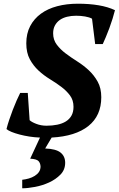

<svg xmlns="http://www.w3.org/2000/svg" viewBox="-20 -732 641 1037"><path d="M140 -83Q150 -73 176 -63Q202 -53 231 -53Q262 -53 289 -58.5Q316 -64 335.5 -76Q355 -88 366 -107.5Q377 -127 377 -155Q377 -191 358 -216.5Q339 -242 311 -263Q283 -284 249.5 -304.5Q216 -325 188 -351Q160 -377 141 -412Q122 -447 122 -498Q122 -551 143 -591Q164 -631 201 -658Q238 -685 289 -698.5Q340 -712 401 -712Q462 -712 512.5 -703.5Q563 -695 601 -677Q596 -657 588 -631Q580 -605 570.5 -579.5Q561 -554 551.5 -531.5Q542 -509 535 -494H494L477 -631Q463 -639 439.5 -643Q416 -647 391 -647Q365 -647 342.5 -641.5Q320 -636 303.5 -624.5Q287 -613 277 -595Q267 -577 267 -552Q267 -517 286.5 -491Q306 -465 334.5 -443.5Q363 -422 397 -400.5Q431 -379 459.5 -352.5Q488 -326 507.5 -291Q527 -256 527 -207Q527 -107 457.5 -51.5Q388 4 259 11L224 70Q282 72 307 92Q332 112 332 147Q332 185 306.5 211Q281 237 245 253.5Q209 270 169 277.5Q129 285 100 285V239Q118 237 135.5 232Q153 227 167.5 218Q182 209 190.5 196.5Q199 184 199 167Q198 149 188 138Q178 127 143 125L196 11Q167 10 138.5 5.5Q110 1 85.5 -5.5Q61 -12 42.5 -19.5Q24 -27 15 -35Q21 -59 30 -85.5Q39 -112 49 -138.5Q59 -165 69.5 -188.5Q80 -212 89 -230H130Z"/></svg>

Font: PT Serif
Style: Bold Italic
Weight: 700
Italic angle: -12°
Designer: A.Korolkova, O.Umpeleva, V.Yefimov
Foundry: ParaType Ltd
Version: Version 1.000W OFL